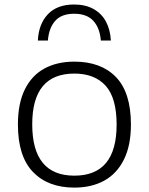

<svg xmlns="http://www.w3.org/2000/svg" viewBox="-20 -823 660 852"><path d="M59.5 -270.5Q59.5 -364 90.2 -426.2Q121 -488.5 177.2 -519Q233.5 -549.5 310 -549.5Q428.5 -549.5 494.8 -480.8Q561 -412 561 -270.5Q561 -177.5 529.8 -114.8Q498.5 -52 442.2 -21.2Q386 9.5 310 9.5Q193 9.5 126.2 -60Q59.5 -129.5 59.5 -270.5ZM497.5 -270Q497.5 -388.5 448.8 -442.5Q400 -496.5 310 -496.5Q123 -496.5 123 -271.5Q123 -43.5 310 -43.5Q497.5 -43.5 497.5 -270ZM309 -803Q359.5 -803 395.5 -782.8Q431.5 -762.5 450.5 -726.5Q469.5 -690.5 472 -643H427.5Q423 -699 394.2 -730.5Q365.5 -762 309 -762Q253 -762 225 -730.5Q197 -699 192.5 -643H148Q151.5 -716.5 192.5 -759.8Q233.5 -803 309 -803Z"/></svg>

Font: Encode Sans Expanded Light
Style: Regular
Weight: 300
Width: 7
Designer: Multiple Designers
Foundry: Impallari Type
Version: Version 2.000